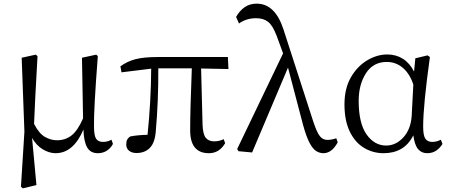

<svg xmlns="http://www.w3.org/2000/svg" viewBox="-20 -827 2468 1054"><path d="M592 -60 600 -37Q589 -15 567.5 -0.5Q546 14 517 14Q476 14 458 -18.5Q440 -51 438 -116Q383 14 285 14Q250 14 214.5 -7.5Q179 -29 156 -70L180 189L105 207L95 198L114 -104L99 -510L176 -527L186 -519Q171 -257 167 -147Q194 -94 226.5 -75.5Q259 -57 293 -57Q338 -57 372 -83Q406 -109 436 -177L430 -510L508 -527L517 -519Q494 -219 496 -133Q496 -83 507.5 -65.5Q519 -48 546 -48Q570 -48 592 -60Z M1084 -451 1092 -141Q1094 -89 1110 -70Q1126 -51 1156 -51Q1183 -51 1208 -63L1216 -41Q1184 14 1127 14Q1022 14 1024 -116Q1024 -221 1033 -452H849Q850 -273 835 -104Q830 -43 802.5 -15Q775 13 729 13Q704 13 688.5 0.5Q673 -12 673 -34Q673 -51 678.5 -61Q684 -71 695 -78Q737 -86 790 -87Q809 -272 810 -450L647 -430L641 -463Q680 -491 725.5 -502.5Q771 -514 848 -514H1231L1234 -448Z M1826 -68 1834 -46Q1802 14 1755 14Q1736 14 1717 3Q1698 -8 1680 -41.5Q1662 -75 1644 -140L1561 -456L1364 10L1289 3L1282 -9L1534 -534L1500 -627Q1478 -686 1452.5 -706.5Q1427 -727 1386 -727Q1332 -727 1292 -698L1276 -734Q1295 -768 1323 -787.5Q1351 -807 1389 -807Q1490 -807 1536 -666L1699 -162Q1719 -101 1735.5 -80Q1752 -59 1777 -59Q1800 -59 1826 -68Z M2240 -191 2249 -363Q2229 -423 2191 -455Q2153 -487 2103 -487Q2029 -487 1989 -425Q1949 -363 1949 -273Q1949 -151 1992 -89.5Q2035 -28 2100 -28Q2153 -28 2194 -72.5Q2235 -117 2240 -191ZM2400 -60 2409 -37Q2396 -15 2375 -0.5Q2354 14 2325 14Q2294 14 2275 -8.5Q2256 -31 2249 -84Q2223 -33 2182 -9.5Q2141 14 2086 14Q2027 14 1978 -15.5Q1929 -45 1900 -105Q1871 -165 1871 -254Q1871 -342 1906.5 -403Q1942 -464 1996 -496Q2050 -528 2106 -528Q2154 -528 2191.5 -504.5Q2229 -481 2253 -434L2260 -507L2327 -523L2340 -514Q2303 -248 2303 -132Q2303 -82 2315.5 -65Q2328 -48 2353 -48Q2377 -48 2400 -60Z"/></svg>

Font: Han-Nom Khai
Style: Regular
Weight: 400
Version: Version 1.200;June 22, 2023;FontCreator 14.0.0.2814 64-bit